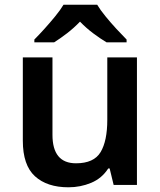

<svg xmlns="http://www.w3.org/2000/svg" viewBox="-20 -786 682 816"><path d="M562 -542V0H463L446 -70H440Q413 -28 367.5 -9Q322 10 271 10Q180 10 128.5 -37Q77 -84 77 -188V-542H203V-213Q203 -92 303 -92Q379 -92 407.5 -139.5Q436 -187 436 -277V-542ZM393 -766Q406 -744 428.5 -716.5Q451 -689 475 -663Q499 -637 518 -618V-606H433Q406 -622 376 -644.5Q346 -667 320 -694Q294 -667 265.5 -645Q237 -623 210 -606H126V-618Q145 -637 168.5 -663Q192 -689 214.5 -716.5Q237 -744 250 -766Z"/></svg>

Font: Noto Sans Gujarati UI SemiBold
Style: Regular
Weight: 600
Designer: Jelle Bosma - Monotype Design Team, Universal Thirst
Foundry: Monotype Imaging Inc.
Version: Version 2.106; ttfautohint (v1.8.4.7-5d5b)